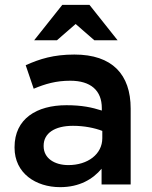

<svg xmlns="http://www.w3.org/2000/svg" viewBox="-20 -761 627 792"><path d="M399 -65V0H519V-313C519 -454 443 -536 287 -536C201 -536 144 -518 86 -492L119 -395C167 -415 211 -428 270 -428C354 -428 400 -388 400 -315V-305C359 -318 318 -327 254 -327C131 -327 40 -271 40 -154V-152C40 -46 128 11 228 11C308 11 363 -22 399 -65ZM402 -221V-191C402 -125 342 -80 262 -80C205 -80 160 -108 160 -158V-160C160 -211 205 -242 281 -242C328 -242 371 -233 402 -221ZM237 -741 121 -595H215L292 -662L369 -595H465L349 -741Z"/></svg>

Font: Mission Medium
Style: Regular
Weight: 500
Version: Version 1.000;FEAKit 1.0